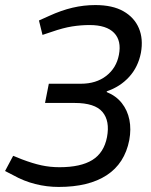

<svg xmlns="http://www.w3.org/2000/svg" viewBox="-42 -730 596 759"><path d="M190 9Q143 9 97.5 -2.5Q52 -14 11 -37L-22 -54L10 -114L45 -100Q87 -84 121.5 -76.5Q156 -69 193 -69Q277 -69 323 -97.5Q369 -126 381 -188Q393 -252 363 -287.5Q333 -323 253 -323H136L151 -399H278Q338 -399 378 -430Q418 -461 428 -513Q439 -569 409 -600Q379 -631 312 -631Q278 -631 243 -625.5Q208 -620 162 -604L126 -592L112 -649L152 -667Q200 -689 244.5 -699.5Q289 -710 335 -710Q403 -710 446 -685.5Q489 -661 507 -618.5Q525 -576 515 -521Q504 -465 468.5 -426Q433 -387 380 -369V-366Q417 -351 439.5 -322.5Q462 -294 469.5 -256.5Q477 -219 469 -176Q451 -84 380 -37.5Q309 9 190 9Z"/></svg>

Font: REM Light
Style: Italic
Weight: 300
Italic angle: -11°
Designer: Octavio Pardo
Foundry: Ashler Design
Version: Version 1.005;gftools[0.9.28]